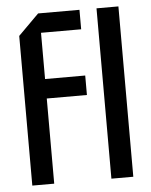

<svg xmlns="http://www.w3.org/2000/svg" viewBox="-51 -743 617 786"><g transform="rotate(-5 257.5 -350.0)"><path d="M50 0V-615L135 -700H305V-620H140V-430H305V-350H140V0ZM375 0V-700H465V0Z"/></g></svg>

Font: Tektur SemiCondensed
Style: Regular
Weight: 400
Width: 4
Designer: Adam Jagosz
Foundry: Adam Jagosz
Version: Version 1.005;gftools[0.9.30]